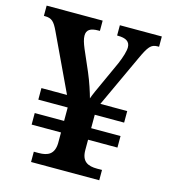

<svg xmlns="http://www.w3.org/2000/svg" viewBox="-107 -799 778 884"><g transform="rotate(15 281.5 -357.0)"><path d="M123 0H448V-49H425C380 -49 350 -63 350 -118V-167H490V-222H350V-286H490V-341H362L476 -587C505 -650 517 -665 548 -665H555V-714H355V-665H358C398 -665 417 -652 417 -625C417 -607 408 -577 394 -544L343 -432C330 -404 314 -369 309 -353C302 -379 287 -426 269 -468L226 -567C216 -591 210 -610 210 -626C210 -653 227 -665 266 -665H273V-714H6V-665H11C44 -665 56 -652 75 -612L203 -341H81V-286H221V-222H81V-167H221V-115C219 -63 190 -49 146 -49H123Z"/></g></svg>

Font: Noto Serif Sinhala SemiBold
Style: Regular
Weight: 600
Designer: Jelle Bosma - Monotype Design Team
Foundry: Monotype Imaging Inc.
Version: Version 2.007